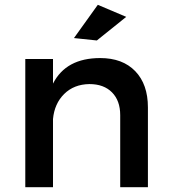

<svg xmlns="http://www.w3.org/2000/svg" viewBox="-20 -777 703 797"><path d="M504 -707 382 -609 287 -619 386 -757ZM396 -536Q489 -536 541.5 -481.5Q594 -427 594 -331V0H479V-299Q479 -359 445 -393.5Q411 -428 351 -428Q287 -427 246.5 -387Q206 -347 200 -283V0H85V-532H200V-430Q254 -536 396 -536Z"/></svg>

Font: Montserrat-Arabic
Style: Regular
Weight: 400
Designer: Mohamed Gaber
Foundry: Kief Type Foundry
Version: Version 5.008;PS 005.008;hotconv 1.0.88;makeotf.lib2.5.64775